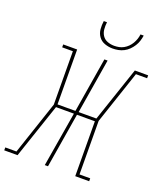

<svg xmlns="http://www.w3.org/2000/svg" viewBox="-201 -1067 1010 1179"><g transform="rotate(20 304.5 -477.5)"><path d="M-32 0V-19H41L158 -368L156 -716H86V-735H177L179 -377H296L355 -735H376L317 -377H433L554 -735H641V-716H568L451 -368L453 -19H523V0H432L430 -358H313L254 0H233L293 -358H176L55 0ZM379 -815Q352 -815 327 -824Q302 -833 287 -853.5Q272 -874 269.5 -901Q267 -928 271 -955H292Q289 -932 291 -909Q293 -886 305 -868Q317 -850 338 -842Q359 -834 382 -834Q398 -834 413.5 -837Q429 -840 443.5 -848Q458 -856 470 -868Q482 -880 490.5 -894.5Q499 -909 504 -924Q509 -939 511 -955H532Q529 -936 523.5 -918.5Q518 -901 507.5 -884.5Q497 -868 483 -854Q469 -840 451.5 -831Q434 -822 415.5 -818.5Q397 -815 379 -815Z"/></g></svg>

Font: Iosevka Slab Thin Extended
Style: Italic
Weight: 100
Width: 7
Italic angle: -9°
Monospace: yes
Designer: Belleve Invis
Foundry: Belleve Invis
Version: Version 11.1.0; ttfautohint (v1.8.3)